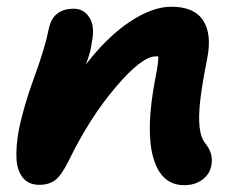

<svg xmlns="http://www.w3.org/2000/svg" viewBox="-20 -538 708 568"><path d="M524.9 9.8Q456.1 9.8 433.1 -72.8Q410.2 -155.3 439.9 -308.1Q449.2 -354.5 448.2 -371.1H439.9Q399.4 -371.1 321.5 -279.3Q243.7 -187.5 182.1 -60.1Q162.1 -20 143.8 -5.6Q125.5 8.8 96.2 8.8Q64.9 8.8 47.9 -12Q30.8 -32.7 28.8 -68.1Q26.9 -103.5 35.2 -150.9Q48.8 -220.7 81.1 -308.8Q113.3 -397 124 -451.2Q135.7 -512.2 198.2 -512.2Q228 -512.2 244.6 -486.1Q261.2 -460 252 -415Q248.5 -383.3 233.9 -347.2Q298.3 -430.2 364.7 -474.1Q431.2 -518.1 486.8 -518.1Q554.7 -518.1 581.1 -477.3Q607.4 -436.5 592.8 -363.8Q577.6 -287.6 572.3 -240.2Q566.9 -192.9 570.6 -160.9Q574.2 -128.9 588.9 -111.8Q612.3 -82 605 -46.9Q599.6 -21.5 577.9 -5.9Q556.2 9.8 524.9 9.8Z"/></svg>

Font: Shantell Sans Normal
Style: Bold Italic
Weight: 700
Italic angle: -11.31°
Designer: Stephen Nixon, Anya Danilova, Shantell Martin
Foundry: Arrow Type
Version: Version 1.006;[559af2be0]